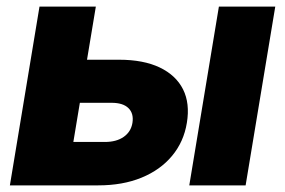

<svg xmlns="http://www.w3.org/2000/svg" viewBox="-20 -559 860 579"><path d="M176.3 -378.9H338.9Q412.6 -378.9 461.7 -355.5Q510.7 -332 532 -289.6Q553.2 -247.1 543.5 -188.5Q534.2 -131.3 498.8 -88.9Q463.4 -46.4 406.7 -23.2Q350.1 0 276.4 0H9.8L99.1 -539.1H269L201.2 -130.9H296.4Q331.1 -130.9 353 -146.2Q375 -161.6 379.4 -188.5Q383.8 -216.8 367.4 -232.9Q351.1 -249 316.4 -249H154.8ZM550.8 0 640.1 -539.1H810.1L720.7 0Z"/></svg>

Font: Inter 18pt ExtraBold
Style: Italic
Weight: 800
Italic angle: -9.3988°
Designer: Rasmus Andersson
Foundry: rsms
Version: Version 4.001;git-66647c0bb